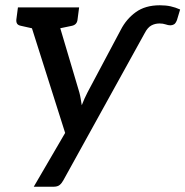

<svg xmlns="http://www.w3.org/2000/svg" viewBox="-20 -537 703 728"><path d="M108 171 227 -33 76 -509H163Q176 -509 182.5 -502.5Q189 -496 191 -489L281 -186Q284 -175 286 -162.5Q288 -150 290 -138Q300 -164 312 -187L438 -424Q459 -465 495 -491Q531 -517 586 -517Q609 -517 627 -513Q645 -509 663 -501L651 -461Q646 -448 639.5 -444.5Q633 -441 626 -441Q618 -441 608 -444.5Q598 -448 585 -448Q568 -448 554 -440.5Q540 -433 529 -412L220 147Q214 158 206 164.5Q198 171 183 171ZM146 -482 150 -509H225L221 -482ZM149 -509 127 -424 60 -439Q49 -441 45 -447Q41 -453 42 -463L48 -509ZM280 -509 274 -463Q273 -453 267.5 -447Q262 -441 252 -439L180 -424L179 -509Z"/></svg>

Font: Aleo Medium
Style: Italic
Weight: 500
Italic angle: -7°
Designer: Alessio Laiso
Foundry: Alessio Laiso
Version: Version 2.001;gftools[0.9.29]